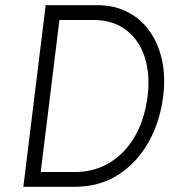

<svg xmlns="http://www.w3.org/2000/svg" viewBox="-20 -720 685 740"><path d="M70 0 156 -700H353Q423 -700 475 -672Q527 -644 560 -595Q593 -546 605.5 -483Q618 -420 609 -350Q597 -251 552.5 -172Q508 -93 436 -46.5Q364 0 267 0ZM137 -57H268Q344 -57 403.5 -93.5Q463 -130 500.5 -195.5Q538 -261 549 -350Q559 -433 538 -499Q517 -565 466.5 -604Q416 -643 340 -643H209Z"/></svg>

Font: Haskoy Light
Style: Italic
Weight: 300
Designer: Ertekin Erdin
Foundry: Ertekin Erdin
Version: Version 2.000; ttfautohint (v1.8.4.7-5d5b)